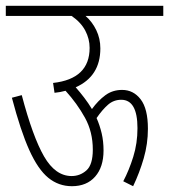

<svg xmlns="http://www.w3.org/2000/svg" viewBox="-20 -642 583 662"><path d="M0 -622H543V-587H275Q298 -567 312 -538Q326 -509 326 -475Q326 -379 241 -341Q256 -324 270.5 -305Q285 -286 297 -266Q318 -295 343 -313.5Q368 -332 401 -332Q440 -332 465 -299.5Q490 -267 490 -198Q490 -146 475.5 -96Q461 -46 439 0L405 -17Q425 -55 439.5 -101.5Q454 -148 454 -200Q454 -298 398 -298Q372 -298 352.5 -281Q333 -264 313 -235Q324 -210 330.5 -182.5Q337 -155 337 -123Q337 -66 308 -33Q279 0 228 0Q182 0 146.5 -29Q111 -58 81 -124.5Q51 -191 21 -305L55 -314Q93 -170 132 -102.5Q171 -35 227 -35Q256 -35 278 -54.5Q300 -74 300 -126Q300 -187 273 -236Q246 -285 206 -329Q188 -324 168 -322L163 -356Q289 -370 289 -477Q289 -508 274 -536.5Q259 -565 227 -587H0Z"/></svg>

Font: Noto Sans Devanagari ExtraCondensed ExtraLight
Style: Regular
Weight: 200
Width: 2
Designer: Jelle Bosma - Monotype Design Team
Foundry: Monotype Imaging Inc.
Version: Version 2.004; ttfautohint (v1.8.4.7-5d5b)